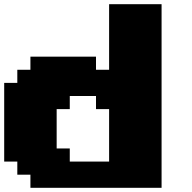

<svg xmlns="http://www.w3.org/2000/svg" viewBox="-20 -895 915 915"><path d="M125 0H750V-875H500V-562.5H437.5V-625H125V-562.5H62.5V-500H0V-125H62.5V-62.5H125ZM500 -125H312.5V-187.5H250V-375H312.5V-437.5H437.5V-375H500Z"/></svg>

Font: Faithful 32x
Style: Bold
Weight: 400
Foundry: Faithful Resource Pack
Version: Version 1.0; January 27, 2023